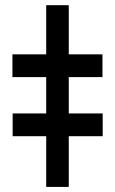

<svg xmlns="http://www.w3.org/2000/svg" viewBox="-20 -735 453 755"><path d="M250.4 -714.6V0H161.7V-714.6ZM28.9 -431.8V-521.3H383V-431.8ZM29.7 -199.4V-288.9H383.8V-199.4Z"/></svg>

Font: Inter Tight
Style: Regular
Weight: 400
Designer: Rasmus Andersson
Foundry: rsms
Version: Version 3.002